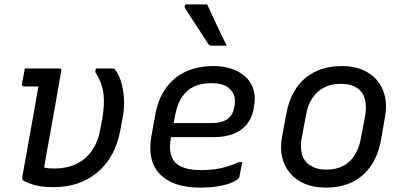

<svg xmlns="http://www.w3.org/2000/svg" viewBox="-20 -844 1840 875"><path d="M93 -532Q132 -532 172 -532Q212 -532 251 -532Q255 -532 257 -530.5Q259 -529 259.5 -527Q260 -525 259 -521Q248 -456 236.5 -391.5Q225 -327 213.5 -262.5Q202 -198 190 -133Q189 -124 187.5 -116.5Q186 -109 184.5 -100.5Q183 -92 181 -81Q190 -78 201 -77Q212 -76 228 -76Q283 -76 326 -96Q369 -116 397.5 -155.5Q426 -195 437 -254L447 -308Q454 -352 453.5 -387.5Q453 -423 443.5 -454Q434 -485 414 -516L417 -532Q436 -532 454.5 -532Q473 -532 491 -532Q496 -532 499 -531Q502 -530 504 -527Q519 -510 530 -477Q541 -444 544.5 -400Q548 -356 539 -308L529 -254Q517 -187 489 -137.5Q461 -88 420.5 -55.5Q380 -23 330.5 -7Q281 9 224 9Q166 9 129.5 -3Q93 -15 84 -23Q81 -26 81 -28.5Q81 -31 81 -35Q91 -88 100 -140Q109 -192 118.5 -243.5Q128 -295 137 -346.5Q146 -398 155 -450H140Q127 -450 114.5 -450Q102 -450 89 -450Q84 -450 82 -453Q80 -456 80 -461Q83 -476 86.5 -495Q90 -514 93 -532Z M951 -543Q1002 -543 1040 -529Q1078 -515 1102.5 -490.5Q1127 -466 1136 -433Q1145 -400 1138 -363L1136 -349Q1128 -305 1103.5 -276Q1079 -247 1041.5 -233Q1004 -219 952 -219Q928 -219 895 -219Q862 -219 823.5 -219Q785 -219 745 -219L708 -213L717 -283Q761 -283 800.5 -283Q840 -283 876 -283Q912 -283 945 -283Q990 -283 1016 -301Q1042 -319 1048 -357Q1053 -382 1048.5 -402.5Q1044 -423 1029 -437Q1016 -451 994.5 -458Q973 -465 941 -465Q898 -465 865 -450Q832 -435 810 -403Q788 -371 778 -318L758 -210Q752 -175 757 -148.5Q762 -122 778 -104Q796 -86 825 -77.5Q854 -69 897 -69Q934 -69 962 -73Q990 -77 1015.5 -85Q1041 -93 1068 -105H1084Q1081 -89 1077.5 -72Q1074 -55 1071 -38Q1070 -36 1069 -34Q1068 -32 1066 -30Q1055 -19 1030 -9.5Q1005 0 969.5 5.5Q934 11 891 11Q831 11 785.5 -4Q740 -19 710.5 -48.5Q681 -78 670.5 -120.5Q660 -163 669 -218L688 -323Q699 -382 723.5 -423.5Q748 -465 783 -491.5Q818 -518 861 -530.5Q904 -543 951 -543ZM924 -824Q939 -792 953.5 -760.5Q968 -729 983 -697.5Q998 -666 1013 -636Q996 -636 980 -636Q964 -636 944 -636Q939 -636 935 -638Q931 -640 929 -644Q908 -677 891 -702.5Q874 -728 858 -753Q842 -778 823 -807Q820 -812 822.5 -818Q825 -824 831 -824Q851 -824 864 -824Q877 -824 891 -824Q905 -824 924 -824Z M1540 -543Q1592 -543 1632 -526Q1672 -509 1698 -478.5Q1724 -448 1734 -406Q1744 -364 1735 -314L1717 -210Q1705 -140 1672 -90.5Q1639 -41 1587 -15Q1535 11 1464 11Q1411 11 1370 -6Q1329 -23 1302.5 -54Q1276 -85 1266 -126.5Q1256 -168 1265 -218L1284 -322Q1297 -393 1330 -442Q1363 -491 1416 -517Q1469 -543 1540 -543ZM1533 -462Q1489 -462 1456.5 -445Q1424 -428 1403.5 -397Q1383 -366 1375 -322L1355 -215Q1349 -184 1353.5 -153.5Q1358 -123 1378 -102Q1393 -88 1415 -79.5Q1437 -71 1468 -71Q1512 -71 1544 -88Q1576 -105 1596 -136.5Q1616 -168 1624 -210L1644 -316Q1650 -349 1645.5 -380Q1641 -411 1621 -432Q1607 -446 1585.5 -454Q1564 -462 1533 -462Z"/></svg>

Font: Rec Mono Linear
Style: Italic
Weight: 400
Italic angle: -10°
Monospace: yes
Version: Version 1.085; ttfautohint (v1.8.4.7-5d5b)